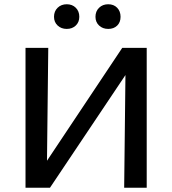

<svg xmlns="http://www.w3.org/2000/svg" viewBox="-20 -883 811 903"><path d="M234 -804Q234 -830 251 -846.5Q268 -863 294 -863Q320 -863 336.5 -846.5Q353 -830 353 -804Q353 -779 336.5 -763Q320 -747 294 -747Q268 -747 251 -763Q234 -779 234 -804ZM429 -804Q429 -830 446 -846.5Q463 -863 489 -863Q515 -863 531 -846.5Q547 -830 547 -804Q547 -778 531 -762.5Q515 -747 489 -747Q463 -747 446 -763Q429 -779 429 -804ZM670 0H564L570 -530L215 0H100V-658H207L201 -127L555 -658H670Z"/></svg>

Font: Ysabeau Infant Semibold
Style: Regular
Weight: 600
Designer: Christian Thalmann (Catharsis Fonts)
Version: Version 0.003